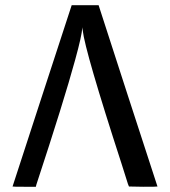

<svg xmlns="http://www.w3.org/2000/svg" viewBox="-20 -714 651 734"><path d="M141 -348 254 -694H357L469 -348Q582 -2 582 -1Q582 0 527 0L473 -1L469 -11Q468 -16 445 -87Q305 -518 296 -599L294 -610V-606Q294 -582 267 -484Q225 -330 119 -8L117 0H72Q28 0 28 -1Q28 -2 141 -348Z"/></svg>

Font: KaTeX_SansSerif
Style: Regular
Weight: 400
Version: Version 1.1; ttfautohint (v1.3)